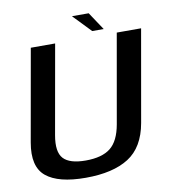

<svg xmlns="http://www.w3.org/2000/svg" viewBox="-87 -868 839 948"><g transform="rotate(-10 332.0 -394.0)"><path d="M267 4.5Q404 4.5 482.8 -45.8Q561.5 -96 582.5 -214.5L663.5 -675H541.5L463 -229Q448.5 -147 405.8 -113.2Q363 -79.5 281.5 -79.5Q201 -79.5 170 -113.2Q139 -147 153.5 -229L232.5 -675H110.5L29 -214.5Q8 -96 69 -45.8Q130 4.5 267 4.5ZM423.5 -703.5H481L421.5 -793H337.5Z"/></g></svg>

Font: Anybody UltraCondensed Thin Medium
Style: Italic
Weight: 500
Italic angle: -10°
Version: Version 1.111